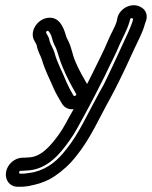

<svg xmlns="http://www.w3.org/2000/svg" viewBox="-20 -530 580 733"><path d="M157 -403C153 -409 162 -416 166 -410L172 -402C178 -392 180 -374 187 -360L194 -346C202 -326 208 -299 219 -274C234 -237 252 -204 271 -171C273 -166 263 -160 260 -166C250 -183 241 -200 234 -216C219 -254 200 -287 190 -322C183 -348 173 -358 169 -375C168 -381 166 -388 162 -394ZM112 -373 117 -364C118 -363 119 -361 120 -357C126 -328 135 -319 140 -302C152 -260 172 -224 186 -190C195 -170 206 -153 215 -137C249 -76 347 -143 317 -201C300 -231 280 -264 266 -299C257 -320 253 -349 241 -373L234 -387C226 -414 214 -457 177 -462C129 -468 88 -412 112 -373ZM58 122H66C70 122 78 121 81 121C164 119 215 49 245 7C269 -26 281 -53 301 -88C329 -139 354 -188 380 -240C398 -279 421 -321 438 -363C450 -389 466 -418 474 -446L477 -457C479 -464 489 -460 488 -456L485 -445C474 -414 463 -393 448 -360C425 -310 398 -251 375 -205L357 -173C315 -97 280 -17 233 40C202 80 166 113 111 127L94 130L79 132C75 133 70 133 65 133H57C50 133 53 122 58 122ZM75 72H67C36 72 8 97 3 127C-2 157 17 183 48 183H56C63 183 69 183 76 182L92 180C93 180 94 179 95 179L113 175C139 169 166 158 188 143C219 122 246 98 271 66C325 0 360 -82 401 -155L419 -189C444 -238 471 -295 494 -346C506 -373 525 -406 533 -438L537 -449C550 -487 520 -508 495 -510C470 -512 437 -496 428 -461L426 -450C419 -425 403 -402 392 -374C376 -335 355 -296 335 -254C311 -205 285 -157 257 -106C236 -70 225 -45 205 -17C173 27 136 71 87 71C83 71 79 72 75 72Z"/></svg>

Font: Blanket
Style: OutlineObl
Weight: 400
Foundry: Cannot Into Space Fonts
Version: Version 0.9